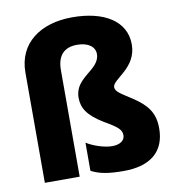

<svg xmlns="http://www.w3.org/2000/svg" viewBox="-85 -841 852 928"><g transform="rotate(-10 340.5 -377.5)"><path d="M592 -586C592 -703 484 -765 331 -765C173 -765 62 -684 62 -541V0H233V-523C233 -593 266 -630 331 -630C387 -630 418 -604 418 -570C418 -491 294 -478 294 -377C294 -327 316 -288 393 -241C465 -200 476 -185 476 -160C476 -134 451 -118 414 -118C376 -118 322 -136 289 -157V-19C330 3 378 10 448 10C580 10 652 -50 652 -164C652 -240 619 -281 555 -324C499 -361 472 -374 472 -397C472 -436 592 -469 592 -586Z"/></g></svg>

Font: Noto Sans Bengali SemiCondensed ExtraBold
Style: Regular
Weight: 800
Width: 4
Designer: Joana Ranito - Universal Thirst; Jelle Bosma - Monotype Design Team
Foundry: Universal Thirst ehf.
Version: Version 3.000